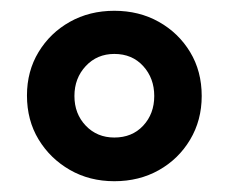

<svg xmlns="http://www.w3.org/2000/svg" viewBox="-20 -735 424 356"><path d="M192 -399Q146 -399 109.5 -420Q73 -441 51.5 -476.5Q30 -512 30 -558Q30 -603 51.5 -638.5Q73 -674 109.5 -694.5Q146 -715 192 -715Q238 -715 274.5 -694.5Q311 -674 332.5 -638.5Q354 -603 354 -557Q354 -512 332.5 -476Q311 -440 274.5 -419.5Q238 -399 192 -399ZM192 -480Q225 -480 245.5 -502Q266 -524 266 -557Q266 -590 245.5 -612.5Q225 -635 192 -635Q160 -635 139 -612.5Q118 -590 118 -557Q118 -524 139 -502Q160 -480 192 -480Z"/></svg>

Font: Nunito Sans 12pt ExtraLight 12pt ExtraBold
Style: Regular
Weight: 800
Version: Version 3.101;gftools[0.9.27]